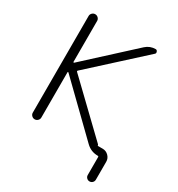

<svg xmlns="http://www.w3.org/2000/svg" viewBox="-206 -887 1075 1159"><g transform="rotate(30 331.5 -308.0)"><path d="M527.3 -74.2Q527.3 -73.2 528.3 -73.2H562.5Q585.9 -73.2 603 -56.2Q620.1 -39.1 620.1 -15.6V109.4Q620.1 121.1 611.8 129.4Q603.5 137.7 591.8 137.7Q580.1 137.7 571.8 129.4Q563.5 121.1 563.5 109.4V-15.6Q563.5 -21.5 557.6 -21.5Q509.8 -21.5 475.6 -54.7L152.3 -369.1Q151.4 -370.1 149.4 -369.6Q147.5 -369.1 147.5 -367.2V-50.8Q147.5 -39.1 138.7 -30.3Q129.9 -21.5 117.7 -21.5Q105.5 -21.5 96.7 -30.3Q87.9 -39.1 87.9 -50.8V-724.6Q87.9 -736.3 96.7 -745.1Q105.5 -753.9 117.7 -753.9Q129.9 -753.9 138.7 -745.1Q147.5 -736.3 147.5 -724.6V-439.5Q147.5 -436.5 149.4 -436Q151.4 -435.5 153.3 -436.5L470.7 -727.5Q500 -753.9 539.1 -753.9Q547.9 -753.9 551.8 -743.7Q555.7 -733.4 548.8 -727.5L197.3 -407.2Q191.4 -402.3 196.3 -397.5L523.4 -83Q527.3 -79.1 527.3 -74.2Z"/></g></svg>

Font: Gen Jyuu Gothic P Light
Style: Regular
Weight: 200
Designer: [Source Han Sans]
Ryoko NISHIZUKA  (kana & ideographs); Paul D. Hunt (Latin, Greek & Cyrillic); Wenlong ZHANG  (bopomofo
Version: Version 1.002.20150607